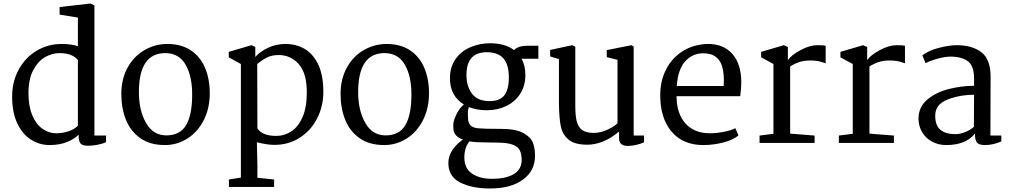

<svg xmlns="http://www.w3.org/2000/svg" viewBox="-20 -813 5746 1092"><path d="M517 -782V-42H583V-5Q567 4 536.5 10Q506 16 480 16Q449 16 438 3Q427 -10 427 -47Q407 -25 364 -6.5Q321 12 262 12Q205 12 156.5 -18.5Q108 -49 78.5 -111Q49 -173 49 -264Q49 -349 86.5 -417.5Q124 -486 188.5 -524.5Q253 -563 331 -563Q386 -563 423 -550V-713L319 -730V-773L495 -793ZM142 -282Q142 -208 164 -156.5Q186 -105 222 -80Q258 -55 300 -55Q335 -55 368.5 -66Q402 -77 423 -98V-472Q389 -511 319 -511Q277 -511 237 -488.5Q197 -466 169.5 -415Q142 -364 142 -282Z M1173 -283Q1173 -197 1139 -130Q1105 -63 1046.5 -25.5Q988 12 918 12Q833 12 777.5 -27.5Q722 -67 696 -132.5Q670 -198 670 -278Q670 -364 706 -429Q742 -494 802.5 -528.5Q863 -563 932 -563Q1011 -563 1065.5 -526.5Q1120 -490 1146.5 -426.5Q1173 -363 1173 -283ZM770 -289Q770 -185 810.5 -114Q851 -43 926 -43Q1004 -43 1038.5 -101.5Q1073 -160 1073 -275Q1073 -381 1035 -446Q997 -511 920 -511Q770 -511 770 -289Z M1819 -291Q1819 -208 1783.5 -139Q1748 -70 1684.5 -29.5Q1621 11 1540 11Q1499 11 1441 -4L1444 127V198L1539 208V250H1282V208L1350 197V-449L1281 -487V-518L1410 -556L1432 -546V-489Q1457 -518 1503 -540.5Q1549 -563 1604 -563Q1663 -563 1711.5 -535.5Q1760 -508 1789.5 -447Q1819 -386 1819 -291ZM1443 -449 1444 -83Q1456 -63 1483 -51.5Q1510 -40 1552 -40Q1597 -40 1636.5 -65.5Q1676 -91 1700.5 -146.5Q1725 -202 1725 -287Q1725 -397 1679 -448.5Q1633 -500 1565 -500Q1525 -500 1496.5 -485Q1468 -470 1443 -449Z M2420 -283Q2420 -197 2386 -130Q2352 -63 2293.5 -25.5Q2235 12 2165 12Q2080 12 2024.5 -27.5Q1969 -67 1943 -132.5Q1917 -198 1917 -278Q1917 -364 1953 -429Q1989 -494 2049.5 -528.5Q2110 -563 2179 -563Q2258 -563 2312.5 -526.5Q2367 -490 2393.5 -426.5Q2420 -363 2420 -283ZM2017 -289Q2017 -185 2057.5 -114Q2098 -43 2173 -43Q2251 -43 2285.5 -101.5Q2320 -160 2320 -275Q2320 -381 2282 -446Q2244 -511 2167 -511Q2017 -511 2017 -289Z M2904 -528Q2926 -553 2983 -553H3042V-479H2946Q2968 -441 2968 -386Q2968 -324 2938 -278.5Q2908 -233 2858.5 -209.5Q2809 -186 2750 -186Q2692 -186 2647 -204Q2640 -187 2641 -166Q2642 -145 2642 -141Q2642 -114 2656.5 -99.5Q2671 -85 2704 -83Q2734 -80 2830 -80Q2914 -80 2956.5 -56.5Q2999 -33 3011 -1Q3023 31 3023 73Q3023 158 2954.5 208.5Q2886 259 2766 259Q2665 259 2597.5 225Q2530 191 2530 114Q2530 73 2555.5 37Q2581 1 2613 -19Q2586 -29 2574 -43Q2562 -57 2560 -69.5Q2558 -82 2558 -104Q2558 -124 2574.5 -159.5Q2591 -195 2618 -219Q2539 -268 2539 -368Q2539 -433 2571.5 -478Q2604 -523 2656.5 -545Q2709 -567 2768 -567Q2852 -567 2904 -528ZM2633 -387Q2633 -321 2665 -279.5Q2697 -238 2764 -238Q2823 -238 2848.5 -271Q2874 -304 2874 -373Q2874 -446 2843 -481Q2812 -516 2749 -516Q2633 -516 2633 -387ZM2621 83Q2621 145 2665 174.5Q2709 204 2778 204Q2858 204 2902.5 177Q2947 150 2947 97Q2947 63 2936 41.5Q2925 20 2894 9Q2863 -2 2804 -2L2742 -3Q2686 -3 2650 -9Q2621 26 2621 83Z M3109 -492V-529L3235 -556L3252 -547V-211Q3252 -154 3260.5 -121.5Q3269 -89 3292 -73Q3315 -57 3357 -57Q3396 -57 3436 -76Q3476 -95 3492 -112V-473L3431 -488V-528L3571 -556L3584 -548V-42H3643V-4Q3628 4 3601 10.5Q3574 17 3552 17Q3501 17 3501 -25V-65Q3459 -29 3412.5 -9.5Q3366 10 3321 10Q3248 10 3213.5 -19Q3179 -48 3169.5 -95Q3160 -142 3159 -225V-477Z M4196 -346Q4196 -308 4190 -266H3828Q3828 -168 3878 -111.5Q3928 -55 4018 -55Q4056 -55 4098.5 -63.5Q4141 -72 4162 -84L4180 -43Q4152 -18 4095 -3Q4038 12 3980 12Q3864 12 3799.5 -64.5Q3735 -141 3735 -271Q3735 -354 3769 -419.5Q3803 -485 3864.5 -523Q3926 -561 4005 -563Q4094 -564 4145 -506.5Q4196 -449 4196 -346ZM3829 -324H4096Q4097 -335 4097 -357Q4097 -405 4085.5 -440Q4074 -475 4045 -494Q4020 -510 3979 -510Q3919 -510 3877.5 -464.5Q3836 -419 3829 -324Z M4379 -52V-449L4309 -487V-518L4438 -556L4461 -546V-471Q4481 -500 4533 -528Q4585 -556 4628 -556Q4664 -556 4676 -553V-453Q4672 -454 4657.5 -459Q4643 -464 4626.5 -466.5Q4610 -469 4589 -469Q4553 -469 4526 -460Q4499 -451 4474 -435V-53L4613 -42V0H4300V-42Z M4830 -52V-449L4760 -487V-518L4889 -556L4912 -546V-471Q4932 -500 4984 -528Q5036 -556 5079 -556Q5115 -556 5127 -553V-453Q5123 -454 5108.5 -459Q5094 -464 5077.5 -466.5Q5061 -469 5040 -469Q5004 -469 4977 -460Q4950 -451 4925 -435V-53L5064 -42V0H4751V-42Z M5614 -377 5613 -42H5675V-9Q5657 0 5632 6Q5607 12 5583 12Q5548 12 5536.5 -2Q5525 -16 5525 -53Q5472 12 5362 12Q5316 12 5280 -8Q5244 -28 5224 -62.5Q5204 -97 5204 -138Q5204 -205 5254.5 -247Q5305 -289 5377.5 -307Q5450 -325 5520 -325V-367Q5520 -438 5485 -464.5Q5450 -491 5386 -491Q5357 -491 5317 -480.5Q5277 -470 5244 -454L5226 -498Q5259 -525 5318.5 -540.5Q5378 -556 5422 -556Q5509 -556 5561.5 -516Q5614 -476 5614 -377ZM5299 -155Q5299 -100 5328.5 -75Q5358 -50 5415 -50Q5442 -50 5472.5 -63Q5503 -76 5519 -92L5520 -274Q5438 -274 5368.5 -246.5Q5299 -219 5299 -155Z"/></svg>

Font: Martel DemiBold
Style: Regular
Weight: 600
Designer: Dan Reynolds
Foundry: Dan Reynolds
Version: Version 1.001; ttfautohint (v1.1) -l 5 -r 5 -G 72 -x 0 -D la